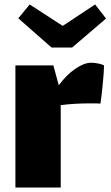

<svg xmlns="http://www.w3.org/2000/svg" viewBox="-20 -805 495 860"><path d="M446 -512Q446 -486 440 -426Q434 -366 430 -341Q418 -342 386 -342Q311 -342 252 -334V35H49V-512H219L243 -424H244Q278 -470 317.5 -497Q357 -524 388 -524Q403 -524 420.5 -520.5Q438 -517 446 -512ZM455 -722 303 -592H211L62 -723L113 -785L261 -689L406 -785Z"/></svg>

Font: Lalezar
Style: Regular
Weight: 400
Designer: Borna Izadpanah
Foundry: Borna Izadpanah
Version: Version 1.003;November 28, 2018;FontCreator 11.5.0.2421 64-b